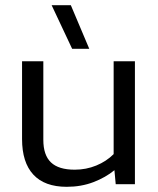

<svg xmlns="http://www.w3.org/2000/svg" viewBox="-20 -710 610 740"><path d="M258 -522 179 -690H253L324 -522ZM237 10Q152 10 108.5 -37Q65 -84 65 -174V-474H147V-171Q147 -112 176.5 -84Q206 -56 268 -56Q312 -56 351 -72Q390 -88 418 -116V-474H500V0H426L421 -54Q387 -26 340 -8Q293 10 237 10Z"/></svg>

Font: Kanit Light
Style: Regular
Weight: 300
Designer: Katatrad Team
Foundry: CadsonDemak
Version: Version 2.000; ttfautohint (v1.8.3)